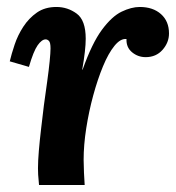

<svg xmlns="http://www.w3.org/2000/svg" viewBox="-20 -531 505 551"><path d="M92 0Q90 -21 89.5 -29.5Q89 -38 89 -48Q89 -69 91.5 -98.5Q94 -128 98 -162Q102 -196 106 -229Q111 -265 115.5 -297.5Q120 -330 122.5 -355Q125 -380 125 -392Q125 -409 120.5 -413.5Q116 -418 111 -418Q100 -418 88 -401Q76 -384 63 -339L8 -355Q13 -376 22 -403Q31 -430 47 -454.5Q63 -479 86 -495Q109 -511 142 -511Q174 -511 200 -492Q226 -473 226 -420Q226 -404 223.5 -382Q221 -360 216 -331H217Q244 -407 272.5 -445.5Q301 -484 329 -497.5Q357 -511 381 -511Q419 -511 442 -490.5Q465 -470 465 -435Q465 -409 446.5 -388Q428 -367 398 -367Q376 -367 359 -381Q342 -395 343 -419Q326 -421 308.5 -399.5Q291 -378 275.5 -340.5Q260 -303 247.5 -257Q235 -211 227.5 -163Q220 -115 220 -72Q220 -59 221 -35.5Q222 -12 223 0Z"/></svg>

Font: Lora Italic
Style: Italic
Weight: 400
Italic angle: -3°
Designer: Olga Karpushina, Alexei Vanyashin (Cyrillic)
Foundry: Cyreal
Version: Version 2.210; ttfautohint (v1.8.1.43-b0c9)